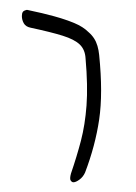

<svg xmlns="http://www.w3.org/2000/svg" viewBox="-20 -652 280 395"><path d="M131 -277Q128 -277 125.5 -280.5Q123 -284 126 -295Q138 -330 146.5 -362.5Q155 -395 158 -435Q161 -475 156 -532Q155 -550 144 -560.5Q133 -571 109 -578.5Q85 -586 43 -595Q33 -597 29 -604Q25 -611 25 -619Q25 -622 25.5 -624Q26 -626 27 -627.5Q28 -629 30 -630Q32 -631 34 -631.5Q36 -632 39 -631Q68 -625 91.5 -618.5Q115 -612 133 -604.5Q151 -597 162 -586Q169 -580 173.5 -573Q178 -566 180.5 -557.5Q183 -549 184 -539Q192 -460 184 -406Q176 -352 155 -297Q151 -288 143.5 -282.5Q136 -277 131 -277Z"/></svg>

Font: Noto Rashi Hebrew Thin
Style: Regular
Weight: 250
Version: Version 1.006